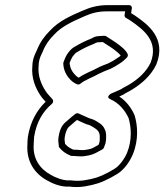

<svg xmlns="http://www.w3.org/2000/svg" viewBox="-20 -713 658 769"><path d="M253.5 -502.2C253.5 -502.2 248.7 -495.4 248.1 -494.4C241.8 -484.1 237.8 -473 234.2 -463.7C233.6 -462 233.3 -460.1 233.4 -458.5C234.6 -429.5 247.5 -408.3 263 -392.6C271.3 -384.3 278.4 -380.2 288.6 -375.5C293 -373.5 298.8 -374.8 302.7 -378.2C319.7 -392.9 351.9 -403.6 377.7 -418.3C389.2 -424.4 404.6 -430.2 416.9 -435.1C422.1 -436.7 426.4 -439.4 427 -439.8L441 -447.1C441.5 -447.4 442.1 -447.8 442.5 -448C447.5 -451.3 465.5 -461.7 474.1 -469.2C479.1 -473.4 483.7 -477.7 487.9 -482C492.2 -486.3 493.3 -492.6 491.1 -496.9C482 -514.9 466.6 -525.1 455 -534.6C445.9 -542 441.9 -543.5 436.6 -547.4C436.5 -547.5 436.2 -547.7 436.1 -547.8L405.3 -567.8C403.5 -568.9 401.4 -569.5 399.2 -569.5H393.2C389 -569.5 381.6 -569 375.7 -568.5C360.1 -567.9 351.7 -561.4 345.2 -558.4C320.9 -548.8 300.5 -538.4 281.1 -526.8C267 -519.8 259.9 -510.3 253.5 -502.2ZM270.1 -485.4C270.2 -485.6 270.4 -486 270.7 -486.4C277.9 -495.7 283 -501.8 289.5 -504.8C289.9 -505 290.6 -505.3 291 -505.6C310.4 -517.3 329.5 -526.8 351.6 -535.5C351.8 -535.5 352.2 -535.7 352.5 -535.8C363.2 -540.8 367.3 -543.5 372.1 -543.5C372.4 -543.5 372.9 -543.5 373.2 -543.6C380.4 -544.2 385.9 -544.5 389.2 -544.5H391.8L419.7 -526.4C426.9 -521.2 429.9 -520.3 437.1 -514.4C447.2 -506.2 455.8 -500.2 463.4 -490.5C463.2 -490.3 460.6 -488 459.3 -486.8C455.3 -483.4 439.7 -473.9 431.3 -468.5L416.8 -460.9C416.2 -460.5 415.3 -460 414.4 -459.3C414.4 -459.3 414.1 -459.2 413.7 -459.1C413.2 -459 412.3 -458.7 411.7 -458.5C397.5 -452.8 383.7 -448 368.2 -439.7C347.6 -428 320.7 -419.7 295.3 -401.7C291.5 -403.8 287.1 -406.7 282.4 -411.5C269.8 -424.2 260.4 -439.5 258.8 -461C261.8 -468.8 266.2 -479.5 270.1 -485.4ZM397.3 -125C397.4 -125.8 400.2 -132.3 402 -137.5C402.3 -138.3 402.6 -139.4 402.7 -140L404.6 -152C404.6 -152.4 404.7 -153.1 404.7 -153.4C405.3 -164.9 406.1 -182.6 400.3 -193.5C392.1 -215.6 370.3 -225.1 355.5 -233.2C355.3 -233.3 355.1 -233.4 354.9 -233.5C350.2 -235.6 342.8 -237.9 338.5 -239C323.6 -245.1 310.6 -251.5 294.8 -258.5C290.7 -260.4 285.4 -259.3 281.6 -256.6C276.8 -253 271.9 -249.1 266.9 -244.8L241.5 -222.8C223.9 -207.7 217.8 -184.9 214.6 -165C212.4 -151 213.7 -143.1 215.3 -131.2C214.7 -127.4 215.8 -124.2 217.5 -122.2C230 -107.3 241.3 -99 260.5 -90.5C261 -90.2 260.6 -90.4 260.7 -90.4C263.4 -88.7 265.5 -88.4 267.9 -88.5C277.7 -89.2 300.5 -84.7 318.9 -87.7C342.6 -91.2 353.8 -94.1 376.5 -107.3C380.9 -109.6 386 -112.3 389.5 -114.3C393.8 -116.6 396.7 -121.4 397.3 -125ZM374.4 -132.7C372.7 -131.8 369.8 -130.2 367.2 -128.9C367.1 -128.8 366.8 -128.6 366.6 -128.5C344.6 -115.6 343.6 -116.1 318.8 -112.3C308.1 -110.6 289.8 -113.7 273.6 -113.6C257.5 -120.9 251.2 -125 240.6 -136.8C238.7 -151.3 237.8 -153.3 239.6 -165C242.5 -183.2 248.6 -198.5 256.3 -205.2L281.8 -227.2C284.1 -229.1 284.8 -229.7 288.2 -232.5C300.3 -226.9 313.2 -220.8 326.6 -215.3C327 -215.2 327.7 -214.9 328.3 -214.8C333.4 -213.6 336.9 -212.5 341.1 -210.7C356.9 -202.1 372.6 -193.1 376.6 -181.4C376.7 -180.9 377.1 -180.1 377.4 -179.5C379.5 -176.1 380 -163.8 379.5 -151.3L377.9 -141.4C377.4 -140.2 376.4 -137.9 374.4 -132.7ZM116.5 -164.4C126.6 -226.1 151.9 -266.1 187.9 -297.2C194.1 -302.5 193.9 -311 190.7 -314.8C180.8 -326.6 170.9 -335.8 163.6 -346.9C145.8 -373.7 130.6 -408.5 134.7 -449.7C134.7 -450.1 134.8 -450.5 134.8 -450.8C135 -463.1 137.7 -475.5 142.1 -486.7L151.2 -506.4C151.3 -506.7 151.4 -507 151.5 -507.2C162.3 -534.8 178.3 -555.7 196.5 -574C196.7 -574.2 196.9 -574.4 197 -574.5C226.7 -607.2 271.9 -627.7 317.9 -647.7C346.4 -660.1 370.7 -667.5 408.7 -667.5H481.2L478.9 -653C478.2 -648.4 480.5 -644 483.5 -642.1L504.3 -629.3C556.2 -593.2 616.6 -547.2 583 -461.4C565 -424.2 534.1 -397.1 500.4 -376.2C486.2 -367.1 477.2 -364.4 464.2 -355.3C453.4 -349.6 439.4 -344.9 425 -338.2C425 -338.2 400.8 -324.6 422.3 -315.4C456 -301 480.6 -271.2 495 -240.1C505.9 -203.5 509.4 -151.2 488.9 -101.1C477.8 -74.8 456.6 -46.8 436.6 -35.6C431.9 -33 423.8 -28.3 414.1 -22.7C377.8 -3.5 359.8 1.9 320.5 8.7C306.1 11.1 290.3 11.7 275.8 10.6C265.7 9.1 258.4 8.9 252.8 9.5C228.9 9.2 200.6 -2.6 182.8 -13.1C141.1 -35.8 110.5 -76.4 115 -136C115 -136.3 115 -136.6 115 -136.8C115.2 -145.5 115.8 -155.7 116.5 -164.4ZM91.5 -164C91.4 -163.8 91.4 -163.4 91.4 -163.2C90.4 -152.8 89.9 -144.4 89.7 -133.6C85 -64.3 121.1 -16.3 167.8 9.1C187 20.4 218.5 34.5 249.5 34.5C249.9 34.5 250.6 34.5 251.1 34.4C254.7 34 260.7 34.1 268.5 35.4C268.7 35.4 269.1 35.4 269.4 35.5C286.8 36.9 304 36.2 320.9 33.3C361.5 26.3 384.7 19.2 423.4 -1.2C423.6 -1.2 423.8 -1.4 424 -1.5C434.2 -7.5 441.7 -11.8 446.3 -14.4C475.6 -30.8 499.1 -64.1 512.1 -94.9C535.9 -153 531.4 -210.9 519.1 -251.2C519 -251.6 518.8 -252.1 518.6 -252.6C505.6 -281.2 486.3 -307.5 457.8 -326.4C461.6 -328 469.1 -331.4 474.4 -334.3C474.8 -334.5 475.4 -334.9 475.9 -335.2C486.2 -342.6 494 -344.5 511.5 -355.8C547.8 -378.3 584.9 -410.3 605.8 -454.2C605.9 -454.4 606.1 -454.8 606.2 -455.1C648.3 -560.8 570 -616.4 520.5 -650.7L505.1 -660.3L508.2 -680C509 -685.4 505.2 -692.5 497.7 -692.5H412.7C371.1 -692.5 341.4 -683.6 310.9 -670.3C265.2 -650.5 216.5 -629.9 179.6 -589.7C160 -569.9 141.4 -546.5 128.2 -513.2L119.2 -493.6C119.1 -493.5 119 -493.2 119 -493C112.9 -478.2 109.9 -464.2 109.5 -447.7C105 -399.8 122.6 -359.8 141.8 -331.1C148.3 -321.1 155 -314.1 162.8 -305.5C127.5 -271.4 101.2 -225.1 91.5 -164Z"/></svg>

Font: Tape
Style: Regular
Weight: 500
Foundry: Cannot Into Space Fonts
Version: Version 0.97